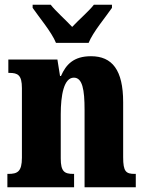

<svg xmlns="http://www.w3.org/2000/svg" viewBox="-20 -786 610 806"><path d="M215 -606H352C370 -651 424 -715 450 -753V-766H374C356 -742 308 -700 283 -673C258 -700 211 -742 193 -766H117V-753C143 -715 197 -651 215 -606ZM11 0H291V-56H288C251 -56 235 -65 235 -121V-306C235 -386 248 -460 290 -460C326 -460 335 -410 335 -325V0H550V-56H546C509 -56 497 -65 497 -126V-357C497 -492 451 -550 362 -550C289 -550 257 -515 236 -467H232L221 -536H15V-480H19C55 -480 72 -471 72 -416V-124C72 -65 53 -56 15 -56H11Z"/></svg>

Font: Noto Serif Ethiopic ExtraCondensed Black
Style: Regular
Weight: 900
Width: 2
Designer: Monotype Design Team
Foundry: Monotype Imaging Inc.
Version: Version 2.102